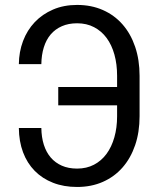

<svg xmlns="http://www.w3.org/2000/svg" viewBox="-20 -741 640 771"><path d="M146 -227.1Q146.5 -189.9 156 -159.9Q165.5 -129.9 183.6 -108.6Q201.7 -87.4 228.3 -75.7Q254.9 -64 289.6 -64Q327.6 -64 357.4 -79.6Q387.2 -95.2 407.7 -123Q428.2 -150.9 439.2 -189.5Q450.2 -228 450.2 -273.9V-317.9H213.9V-391.6H450.2V-437Q450.2 -482.9 439.5 -521.7Q428.7 -560.5 408.2 -588.4Q387.7 -616.2 357.9 -631.8Q328.1 -647.5 289.6 -647.5Q254.9 -647.5 228.3 -635.7Q201.7 -624 183.6 -602.8Q165.5 -581.5 156 -551Q146.5 -520.5 146 -483.4H55.7Q56.2 -532.7 72.5 -576.2Q88.9 -619.6 119.4 -651.9Q149.9 -684.1 192.9 -702.6Q235.8 -721.2 289.6 -721.2Q346.7 -721.2 393.1 -700.7Q439.5 -680.2 472.2 -642.8Q504.9 -605.5 522.7 -553Q540.5 -500.5 540.5 -436.5V-274.4Q540.5 -210.4 522.7 -158.2Q504.9 -106 472.2 -68.6Q439.5 -31.2 393.1 -10.7Q346.7 9.8 289.6 9.8Q235.8 9.8 192.9 -7.1Q149.9 -23.9 119.4 -54.9Q88.9 -85.9 72.5 -129.6Q56.2 -173.3 55.7 -227.1Z"/></svg>

Font: Roboto Mono
Style: Regular
Weight: 400
Designer: Google
Version: Version 2.000985; 2015; ttfautohint (v1.3)